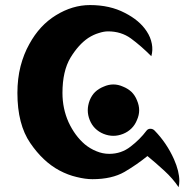

<svg xmlns="http://www.w3.org/2000/svg" viewBox="-20 -742 779 770"><path d="M538.1 -299.8Q538.1 -319.3 529.3 -339.8Q521.5 -359.4 507.8 -373Q493.2 -386.7 473.6 -394.5Q454.1 -403.3 434.6 -403.3Q415 -403.3 395.5 -394.5Q376 -386.7 361.3 -373Q347.7 -359.4 339.8 -339.8Q332 -319.3 332 -299.8Q332 -280.3 339.8 -260.7Q347.7 -241.2 361.3 -227.5Q376 -212.9 395.5 -205.1Q415 -197.3 434.6 -197.3Q454.1 -197.3 473.6 -205.1Q493.2 -212.9 507.8 -227.5Q521.5 -241.2 529.3 -260.7Q538.1 -280.3 538.1 -299.8ZM696.3 8.8Q673.8 -25.4 638.7 -57.6Q603.5 -89.8 571.3 -116.2Q529.3 -82 479.5 -52.7Q428.7 -23.4 350.6 -23.4Q322.3 -23.4 287.1 -32.2Q252.9 -40 217.8 -58.6Q152.3 -93.8 101.6 -168Q49.8 -243.2 49.8 -369.1Q49.8 -426.8 62.5 -476.6Q75.2 -525.4 97.7 -565.4Q138.7 -640.6 204.1 -680.7Q270.5 -721.7 340.8 -721.7Q420.9 -721.7 480.5 -690.4Q540 -660.2 568.4 -616.2Q584 -592.8 588.9 -566.4Q593.8 -541 586.9 -516.6Q544.9 -558.6 504.9 -587.9Q465.8 -616.2 413.1 -616.2Q396.5 -616.2 376 -609.4Q355.5 -603.5 334 -589.8Q294.9 -563.5 262.7 -510.7Q230.5 -457 230.5 -369.1Q230.5 -306.6 254.9 -252Q280.3 -197.3 320.3 -163.1Q341.8 -145.5 366.2 -135.7Q391.6 -125 418 -125Q466.8 -125 503.9 -154.3Q541 -182.6 567.4 -217.8Q573.2 -225.6 583 -225.6Q592.8 -225.6 599.6 -218.8Q648.4 -168.9 677.7 -103.5Q699.2 -54.7 699.2 -16.6Q699.2 -3.9 696.3 8.8Z"/></svg>

Font: MahoPreGreeks
Style: Regular
Weight: 400
Designer: ABC, Toei Animation
Foundry: Ishotihadus
Version: Version 1.00